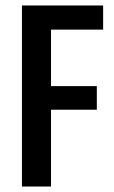

<svg xmlns="http://www.w3.org/2000/svg" viewBox="-20 -680 414 700"><path d="M60 0V-660H166V0ZM102 -280V-366H333V-280ZM102 -572V-660H356V-572Z"/></svg>

Font: Bricolage Grotesque 24pt Condensed Medium
Style: Regular
Weight: 500
Width: 3
Designer: Mathieu Triay
Foundry: Atelier Triay
Version: Version 1.001;gftools[0.9.33.dev8+g029e19f]